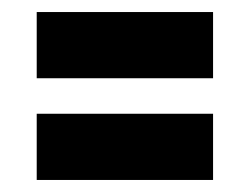

<svg xmlns="http://www.w3.org/2000/svg" viewBox="-20 -464 415 319"><path d="M41 -334V-444H334V-334ZM41 -165V-275H334V-165Z"/></svg>

Font: Bricolage Grotesque 24pt Condensed
Style: Bold
Weight: 700
Width: 3
Designer: Mathieu Triay
Foundry: Atelier Triay
Version: Version 1.001;gftools[0.9.33.dev8+g029e19f]